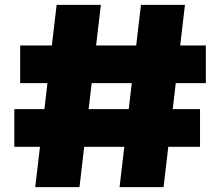

<svg xmlns="http://www.w3.org/2000/svg" viewBox="-20 -770 907 790"><path d="M213 -750H395L307 0H125ZM560 -750H741L653 0H472ZM63 -583H827V-428H63ZM39 -321H803V-166H39Z"/></svg>

Font: Unbounded ExtraBold
Style: Regular
Weight: 800
Designer: Luke Prowse, Jean-Baptiste Morizot, Fátima Lázaro, Florian Runge
Foundry: NaN
Version: Version 1.701;gftools[0.9.28.dev5+ged2979d]